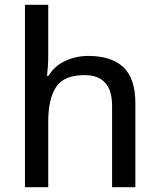

<svg xmlns="http://www.w3.org/2000/svg" viewBox="-20 -780 664 800"><path d="M181 -548Q181 -525 179.5 -502.5Q178 -480 176 -464H182Q208 -506 252.5 -526.5Q297 -547 348 -547Q444 -547 494 -500Q544 -453 544 -350V0H447V-339Q447 -467 332 -467Q246 -467 213.5 -417Q181 -367 181 -274V0H84V-760H181Z"/></svg>

Font: Noto Sans Kayah Li Medium
Style: Regular
Weight: 500
Designer: Monotype Design Team, Sérgio Martins
Foundry: Monotype Imaging Inc.
Version: Version 2.002; ttfautohint (v1.8.4.7-5d5b)